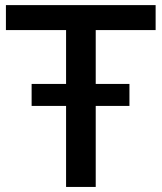

<svg xmlns="http://www.w3.org/2000/svg" viewBox="-20 -739 639 759"><path d="M358.4 0V-320.3H491.7V-407.2H358.4V-620.1H595.2V-718.8H3.4V-620.1H241.2V-407.2H105V-320.3H241.2V0Z"/></svg>

Font: Winston Medium
Style: Regular
Weight: 500
Designer: Vernon Adams, Kim Jin-seong, David Berlow, Cristiano Sobral
Foundry: The Winston Project Authors
Version: Version 3.004